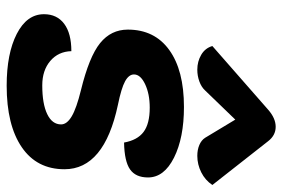

<svg xmlns="http://www.w3.org/2000/svg" viewBox="-152 -664 826 561"><g transform="rotate(90 260.5 -384.0)"><path d="M22 -100Q22 -138 50 -159Q78 -180 130 -180Q131 -142 158.5 -118.5Q186 -95 230 -95Q284 -95 314 -109.5Q344 -124 344 -150Q344 -167 320.5 -181Q297 -195 244 -208Q146 -232 106.5 -264Q67 -296 67 -345Q67 -423 126.5 -466Q186 -509 293 -509Q383 -509 441 -480Q499 -451 499 -404Q499 -368 475.5 -351.5Q452 -335 397 -334Q390 -373 366 -391Q342 -409 295 -409Q255 -409 226.5 -395.5Q198 -382 198 -363Q198 -348 218 -337Q238 -326 287 -316Q475 -276 475 -160Q475 -79 410.5 -35Q346 9 231 9Q137 9 79.5 -20.5Q22 -50 22 -100ZM184 -548Q160 -548 140.5 -559.5Q121 -571 115 -592L301 -755Q326 -777 351 -777Q376 -777 393 -755L521 -592Q507 -571 484 -559.5Q461 -548 436 -548Q418 -548 404 -554Q390 -560 383 -571L330 -659L245 -571Q235 -560 218.5 -554Q202 -548 184 -548Z"/></g></svg>

Font: K2D ExtraBold
Style: Italic
Weight: 800
Italic angle: -10°
Designer: Katatrad Aksorn Co.,Ltd.
Foundry: Cadson Demak Co.,Ltd.
Version: Version 1.000; ttfautohint (v1.6)